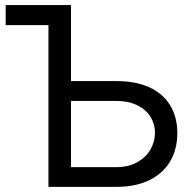

<svg xmlns="http://www.w3.org/2000/svg" viewBox="-20 -727 722 747"><path d="M255.5 -629.1H2.1V-707.2H255.5ZM669.9 -209.3Q669.9 -147.1 642.3 -99.8Q614.6 -52.5 561.3 -26.2Q507.9 0 433 0H168.5V-707.2H256.2V-76.7H433Q479.3 -76.7 513.5 -95.6Q547.7 -114.6 565.3 -145.2Q582.9 -175.8 582.9 -210.6Q582.9 -244.8 565.3 -273Q547.7 -301.1 513.6 -317.7Q479.6 -334.3 433 -334.3H232.7V-411.6H433Q508.3 -411.6 561.5 -387.1Q614.6 -362.6 642.3 -316.8Q669.9 -271.1 669.9 -209.3Z"/></svg>

Font: Pretendard Variable
Style: Regular
Weight: 400
Designer: Base glyphs from Inter by Rasmus Andersson; Hangul glyphs from Noto Sans CJK(Source Han Sans) by Jang Soo-young and Kang
Foundry: Kil Hyung-jin
Version: Version 1.100;FEAKit 1.0